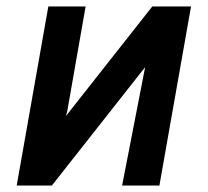

<svg xmlns="http://www.w3.org/2000/svg" viewBox="-20 -572 640 592"><path d="M129 -552H244L187.5 -230L183.5 -214.5L449.5 -552H569L471.5 0H356.5L427.5 -365L140 0H31.5Z"/></svg>

Font: JuliaMono BoldItalic
Style: Regular
Weight: 700
Italic angle: -9°
Monospace: yes
Designer: cormullion
Foundry: corm
Version: Version 0.049; ttfautohint (v1.8.4)